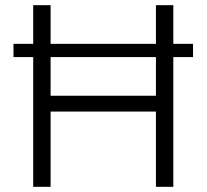

<svg xmlns="http://www.w3.org/2000/svg" viewBox="-20 -720 796 740"><path d="M32 -500V-551H724V-500ZM581 0V-700H648V0ZM108 0V-700H175V0ZM145 -290V-351H606V-290Z"/></svg>

Font: SUSE Light
Style: Regular
Weight: 300
Designer: Rene Bieder
Foundry: SUSE
Version: Version 1.000